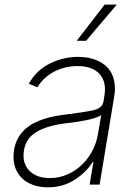

<svg xmlns="http://www.w3.org/2000/svg" viewBox="-20 -800 589 832"><path d="M40.8 -150.2Q45.8 -179 58.1 -201Q70.3 -223 87.9 -239.2Q105.5 -255.3 127.3 -266.7Q149.1 -278.1 173.5 -285.5Q197.8 -293 223.5 -297.6Q249.3 -302.2 274.5 -305Q306.8 -308.9 333.1 -313Q359.4 -317.1 380.7 -321.4Q424 -329.9 428.6 -361.2L432.2 -383.9Q437.5 -413.7 432.4 -437.7Q427.2 -461.6 412.3 -478.5Q397.4 -495.4 373 -504.6Q348.7 -513.8 315.7 -513.8Q290.1 -513.8 264.9 -508Q239.7 -502.1 216.8 -490.6Q193.9 -479 174.7 -461.8Q155.5 -444.6 142.4 -421.9L104.8 -437.1Q137.8 -496.1 196.4 -524.9Q255 -553.6 318.2 -553.6Q342.7 -553.6 364.3 -549.4Q386 -545.1 406.2 -535.5Q425.8 -526.3 440.9 -512.3Q456 -498.2 465 -479Q474.1 -459.9 476.9 -435.4Q479.8 -410.9 474.8 -381L411.6 0H368.3L384.9 -98.4H381.7Q354 -53.3 302.9 -20.6Q252.5 11.7 187.5 11.7Q152.3 11.7 122.7 1.1Q93 -9.6 72.8 -30.2Q52.6 -50.8 43.7 -81Q34.8 -111.2 40.8 -150.2ZM106.9 -60.7Q138.1 -28.4 195.7 -28.4Q236.2 -28.4 271.7 -43.9Q307.2 -59.3 334.7 -85.8Q362.2 -112.2 380.5 -147.2Q398.8 -182.2 404.8 -221.2L418.7 -301.5Q408 -293.7 389 -288Q370 -282.3 348.9 -278.2Q327.8 -274.1 307.4 -271.3Q286.9 -268.5 273.1 -266.7Q228 -261.4 194.2 -251.8Q160.5 -242.2 137.3 -227.8Q114 -213.4 101 -193.9Q88.1 -174.4 83.8 -148.8Q74.9 -93.4 106.9 -60.7ZM312.5 -623.2 433.6 -780.2H486.2L353 -623.2Z"/></svg>

Font: Inter P Extra Light
Style: Italic
Weight: 200
Italic angle: 9.39999°
Designer: Rasmus Andersson
Foundry: rsms
Version: Version 3.018;git-588b23468